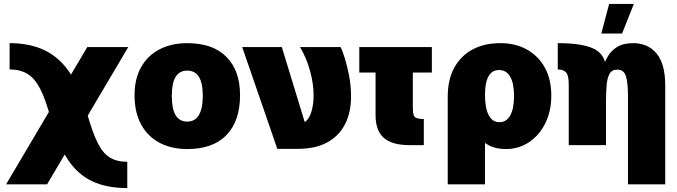

<svg xmlns="http://www.w3.org/2000/svg" viewBox="-20 -740 3452 979"><path d="M629 219Q522 219 447.5 183Q373 147 322.5 68.5Q272 -10 238 -138Q213 -232 185.5 -286Q158 -340 120.5 -363Q83 -386 29 -386V-520Q134 -520 210 -482.5Q286 -445 338.5 -365.5Q391 -286 425 -159Q451 -66 477.5 -12.5Q504 41 540 63Q576 85 629 85ZM425 -500H634L220 200H11Z M935 20Q854 20 793.5 -12Q733 -44 699.5 -105.5Q666 -167 666 -255Q666 -338 699.5 -397.5Q733 -457 793.5 -488.5Q854 -520 935 -520Q1065 -520 1134.5 -450Q1204 -380 1204 -255Q1204 -123 1135 -51.5Q1066 20 935 20ZM935 -120Q974 -120 994 -153Q1014 -186 1014 -252Q1014 -317 994 -348.5Q974 -380 935 -380Q895 -380 875.5 -348Q856 -316 856 -251Q856 -185 875.5 -152.5Q895 -120 935 -120Z M1394 19 1215 -500H1417L1534 -117Q1557 -134 1568 -171Q1579 -208 1579 -253Q1579 -313 1561 -378.5Q1543 -444 1510 -500H1717Q1726 -482 1738.5 -442Q1751 -402 1760.5 -351.5Q1770 -301 1770 -249Q1770 -165 1738.5 -105Q1707 -45 1647 -13Q1587 19 1499 19Z M1812 -500H2182V-370H1812ZM2141 0H2068Q1979 0 1937 -37Q1895 -74 1895 -153V-500H2085V-187Q2085 -148 2099 -140.5Q2113 -133 2141 -133Z M2263 -251 2453 -274V200H2263ZM2263 -247Q2263 -334 2296.5 -395Q2330 -456 2390 -488Q2450 -520 2531 -520Q2609 -520 2667.5 -487Q2726 -454 2758.5 -394.5Q2791 -335 2791 -253Q2791 -173 2760.5 -111.5Q2730 -50 2677.5 -15Q2625 20 2559 20Q2507 20 2470 -0.5Q2433 -21 2410 -53Q2387 -85 2377.5 -122Q2368 -159 2371 -192Q2353 -202 2328 -221Q2303 -240 2279 -250ZM2527 -117Q2563 -117 2582 -152Q2601 -187 2601 -250Q2601 -315 2581.5 -349Q2562 -383 2524 -383Q2489 -383 2471 -351Q2453 -319 2453 -255Q2453 -190 2471.5 -153.5Q2490 -117 2527 -117Z M2880 -310Q2880 -356 2866 -371Q2852 -386 2824 -386V-520Q2955 -520 3012.5 -489Q3070 -458 3070 -384V0H2880ZM3182 -248Q3182 -318 3171.5 -351.5Q3161 -385 3128 -385Q3100 -385 3088 -363.5Q3076 -342 3073 -304.5Q3070 -267 3070 -217L3049 -287L3047 -370Q3056 -409 3074 -443.5Q3092 -478 3124 -499Q3156 -520 3208 -520Q3284 -520 3328 -467Q3372 -414 3372 -304V200H3182ZM3086 -720H3212L3152 -569H3046Z"/></svg>

Font: Moderustic ExtraBold
Style: Regular
Weight: 800
Designer: Tural Alisoy
Foundry: TAFT Foundry
Version: Version 2.120